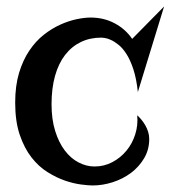

<svg xmlns="http://www.w3.org/2000/svg" viewBox="-20 -542 527 593"><path d="M259.8 -487.8Q300.8 -487.8 334.2 -470Q367.7 -452.1 388.2 -421.9L486.8 -522L405.8 -257.8Q401.4 -298.8 392.1 -327.4Q382.8 -356 370.8 -374.8Q358.9 -393.6 345.9 -403.8Q333 -414.1 322 -418.9Q311 -423.8 303 -424.8Q294.9 -425.8 293 -425.8Q257.8 -425.8 229.5 -412.1Q201.2 -398.4 180.9 -372.1Q160.6 -345.7 149.9 -307.4Q139.2 -269 139.2 -220.2Q139.2 -173.3 150.4 -137.5Q161.6 -101.6 180.2 -77.1Q198.7 -52.7 222.7 -40.3Q246.6 -27.8 272 -27.8Q301.8 -27.8 327.1 -41.3Q352.5 -54.7 370.6 -76.7Q388.7 -98.6 397.7 -127.2Q406.7 -155.8 403.8 -186Q409.7 -180.7 416.3 -172.9Q422.9 -165 428.5 -155.5Q434.1 -146 437.5 -135Q440.9 -124 440.9 -112.8Q440.9 -79.6 425 -53Q409.2 -26.4 384.3 -7.8Q359.4 10.7 328.1 20.8Q296.9 30.8 266.1 30.8Q252.9 30.8 230.2 27.8Q207.5 24.9 180.9 15.9Q154.3 6.8 127 -10.3Q99.6 -27.3 77.4 -55.7Q55.2 -84 41 -125.5Q26.9 -167 26.9 -225.1Q26.9 -276.9 38.8 -316.7Q50.8 -356.4 70.6 -385.7Q90.3 -415 115.2 -434.6Q140.1 -454.1 166 -465.8Q191.9 -477.5 216.6 -482.7Q241.2 -487.8 259.8 -487.8Z"/></svg>

Font: Risque
Style: Regular
Weight: 400
Designer: Astigmatic (AOETI)
Foundry: Astigmatic (AOETI)
Version: Version 1.000